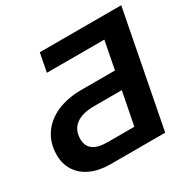

<svg xmlns="http://www.w3.org/2000/svg" viewBox="-153 -843 1001 998"><g transform="rotate(-30 348.0 -344.0)"><path d="M16.1 -180.7Q16.1 -251 51.5 -303.2Q86.9 -355.5 150.4 -383.1Q213.9 -410.6 298.3 -410.6H498L530.3 -577.1H185.5L207 -688H695.8L562.5 0H234.4Q167.5 0 118.2 -22.5Q68.8 -44.9 42.5 -85.9Q16.1 -127 16.1 -180.7ZM313 -304.2Q239.3 -304.2 201.4 -275.1Q163.6 -246.1 163.6 -191.4Q163.6 -106.9 278.3 -106.9H439L477.5 -304.2Z"/></g></svg>

Font: Liberation Sans
Style: Bold Italic
Weight: 700
Italic angle: -12°
Designer: Steve Matteson
Foundry: Ascender Corporation
Version: Version 2.1.5